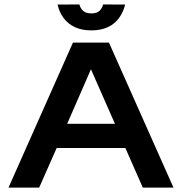

<svg xmlns="http://www.w3.org/2000/svg" viewBox="-20 -854 830 874"><path d="M769.7 0H630L550.7 -180.3H238L158.3 0H18.7L312 -660H476ZM285.7 -290.3H503.3L394 -538.7ZM395.7 -715.7Q351.7 -715.7 320.2 -730.7Q288.7 -745.7 269.2 -772.5Q249.7 -799.3 242 -833.3L341.7 -833.7Q345.3 -817.3 357.7 -805.3Q370 -793.3 395.7 -793Q421.3 -793 433.5 -805.2Q445.7 -817.3 449.3 -833.7L549.7 -833.3Q541.3 -799.3 522.2 -772.5Q503 -745.7 471.5 -730.7Q440 -715.7 395.7 -715.7Z"/></svg>

Font: Nata Sans
Style: Regular
Weight: 400
Designer: Daniel Uzquiano Cruz
Version: Version 1.001